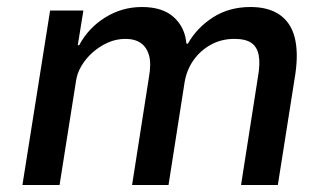

<svg xmlns="http://www.w3.org/2000/svg" viewBox="-20 -528 934 548"><path d="M44 0 123 -498H218L202 -399H206Q232 -448 280 -478Q328 -508 385 -508Q444 -508 476 -479Q508 -450 512 -404L516 -403Q542 -449 588 -478.5Q634 -508 695 -508Q746 -508 778 -486Q810 -464 821 -421.5Q832 -379 823 -317L773 0H668L716 -307Q723 -346 718.5 -370Q714 -394 697.5 -405.5Q681 -417 649 -417Q612 -417 582 -400.5Q552 -384 532.5 -356.5Q513 -329 507 -294L461 0H357L405 -307Q412 -346 405.5 -369.5Q399 -393 382 -405Q365 -417 338 -417Q311 -417 287 -406Q263 -395 244 -378Q225 -361 212.5 -340Q200 -319 197 -297L150 0Z"/></svg>

Font: Nunito Sans 7pt SemiCondensed SemiBold
Style: Italic
Weight: 600
Width: 4
Italic angle: -9°
Designer: Vernon Adams
Foundry: Vernon Adams
Version: Version 3.101;gftools[0.9.27]